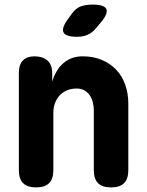

<svg xmlns="http://www.w3.org/2000/svg" viewBox="-20 -805 640 835"><path d="M212 -315V-65Q212 -27 193.5 -8.5Q175 10 137 10Q99 10 80.5 -8.5Q62 -27 62 -65V-487Q62 -524 79.5 -542Q97 -560 131 -560Q165 -560 186 -542Q207 -524 207 -487V-450Q223 -503 257 -531.5Q291 -560 339 -560Q387 -560 424 -544Q461 -528 486.5 -500.5Q512 -473 525 -435.5Q538 -398 538 -355V-65Q538 -27 519.5 -8.5Q501 10 463 10Q425 10 406.5 -8.5Q388 -27 388 -65V-325Q388 -342 384 -359Q380 -376 371 -389.5Q362 -403 348 -411.5Q334 -420 313 -420Q290 -420 271 -412Q252 -404 239 -389.5Q226 -375 219 -356Q212 -337 212 -315ZM316 -645Q265 -645 256 -664.5Q247 -684 277 -724L292 -745Q310 -770 332 -777.5Q354 -785 383 -785Q434 -785 442.5 -765.5Q451 -746 419 -708L398 -683Q382 -663 361.5 -654Q341 -645 316 -645Z"/></svg>

Font: Maple Mono NL ExtraBold
Style: Regular
Weight: 800
Monospace: yes
Designer: subframe7536
Version: Version 7.000